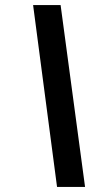

<svg xmlns="http://www.w3.org/2000/svg" viewBox="-20 -734 423 754"><path d="M204 0 110 -714H218L314 0Z"/></svg>

Font: Noto Sans Display SemiBold
Style: Italic
Weight: 600
Italic angle: -12°
Designer: Monotype Design Team
Foundry: Monotype Imaging Inc.
Version: Version 2.003